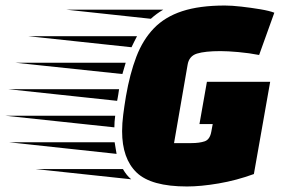

<svg xmlns="http://www.w3.org/2000/svg" viewBox="-236 -660 1023 695"><path d="M441 15Q311 15 258.5 -35.5Q206 -86 206 -185Q206 -213 210 -244.5Q214 -276 220 -312Q234 -393 257.5 -454.5Q281 -516 321 -557.5Q361 -599 423.5 -619.5Q486 -640 578 -640Q603 -640 638 -636Q673 -632 706 -626.5Q739 -621 757 -614L702 -461Q666 -468 627 -471.5Q588 -475 562 -475Q506 -475 477 -466Q448 -457 443 -425L394 -142H457Q486 -142 505 -148.5Q524 -155 529 -184L534 -211H486L513 -364H742L683 -30Q620 -7 555.5 4Q491 15 441 15ZM310 -592 4 -625H355Q343 -618 332 -610Q321 -602 310 -592ZM240 -489 -134 -529H260Q255 -519 250 -509.5Q245 -500 240 -489ZM207 -392 -181 -433H219ZM188 -295 -205 -337H195L192 -317Q191 -311 190 -305.5Q189 -300 188 -295ZM178 -199 -216 -241H181Q178 -219 178 -199ZM186 -103 -203 -145H179Q181 -134 182.5 -123.5Q184 -113 186 -103ZM239 -11 -107 -48H209Q222 -25 239 -11Z"/></svg>

Font: Faster One
Style: Regular
Weight: 400
Designer: Eduardo Rodriguez Tunni
Foundry: Eduardo Rodriguez Tunni
Version: Version 1.003; ttfautohint (v1.8.4.7-5d5b);gftools[0.9.23]